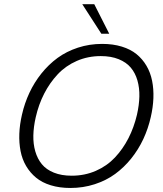

<svg xmlns="http://www.w3.org/2000/svg" viewBox="-20 -912 798 939"><path d="M475.6 -747.1 382.3 -891.6H440.9L514.2 -747.1ZM324.2 7.3Q271 7.3 228.3 -5.9Q185.5 -19 156.5 -43Q127.4 -66.9 107.9 -99.9Q88.4 -132.8 80.6 -173.1Q72.8 -213.4 74.5 -258.1Q76.2 -302.7 87.4 -351.1Q100.1 -407.2 123.8 -458Q147.5 -508.8 182.6 -552.7Q217.8 -596.7 261.5 -628.7Q305.2 -660.6 361.3 -679Q417.5 -697.3 479.5 -697.3Q532.7 -697.3 575.7 -684.1Q618.7 -670.9 647.9 -647Q677.2 -623 696.5 -590.1Q715.8 -557.1 723.9 -516.8Q731.9 -476.6 730.2 -431.9Q728.5 -387.2 717.3 -338.9Q704.6 -282.7 680.9 -231.9Q657.2 -181.2 622.1 -137.2Q586.9 -93.3 543.2 -61.3Q499.5 -29.3 443.1 -11Q386.7 7.3 324.2 7.3ZM330.6 -52.7Q394 -52.7 448.5 -76.4Q502.9 -100.1 542 -141.6Q581.1 -183.1 608.2 -236.1Q635.3 -289.1 649.9 -351.1Q660.6 -398.4 661.6 -440.2Q662.6 -481.9 652.1 -518.6Q641.6 -555.2 619.6 -581.3Q597.7 -607.4 560.3 -622.6Q522.9 -637.7 473.1 -637.7Q409.7 -637.7 355.5 -614Q301.3 -590.3 262.2 -548.6Q223.1 -506.8 196 -453.9Q168.9 -400.9 154.8 -338.9Q144 -291.5 143.1 -249.8Q142.1 -208 152.6 -171.6Q163.1 -135.3 184.8 -108.9Q206.5 -82.5 243.7 -67.6Q280.8 -52.7 330.6 -52.7Z"/></svg>

Font: HK Grotesk Legacy
Style: Italic
Weight: 400
Italic angle: -13°
Designer: Alfredo Marco Pradil
Foundry: Hanken Design Co.
Version: Version 2.022;PS 002.022;hotconv 1.0.88;makeotf.lib2.5.64775